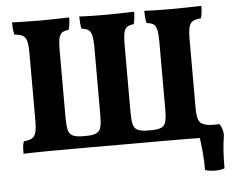

<svg xmlns="http://www.w3.org/2000/svg" viewBox="-57 -748 1233 993"><g transform="rotate(-5 559.5 -251.5)"><path d="M40.4 3Q40.4 -14.2 41.4 -30.3Q42.4 -46.4 47.8 -61Q75.2 -63.6 90 -71.7Q104.8 -79.8 110.6 -100.7Q116.4 -121.6 116.4 -161.8V-513Q116.4 -553.8 110.6 -575.3Q104.8 -596.8 89.7 -604.9Q74.6 -613 47.2 -615Q43.6 -626 42 -644.2Q40.4 -662.4 40.4 -679Q66.4 -678 104.7 -677Q143 -676 186.2 -676Q227.2 -676 267.1 -677Q307 -678 337.2 -679Q337.2 -663 335 -644.8Q332.8 -626.6 329.2 -615Q306.8 -613 294.7 -604.9Q282.6 -596.8 277.9 -575.3Q273.2 -553.8 273.2 -513V-161.8Q273.2 -122.8 278.4 -101.1Q283.6 -79.4 300.2 -70.4Q310 -64.8 325.5 -62.7Q341 -60.6 363.4 -60.6Q385.8 -60.6 401.3 -62.7Q416.8 -64.8 426.6 -70.4Q443.2 -79.4 448.4 -101.1Q453.6 -122.8 453.6 -161.8V-513Q453.6 -553.8 448.4 -575.3Q443.2 -596.8 430.8 -604.9Q418.4 -613 396.4 -615Q392.4 -626 391 -644.2Q389.6 -662.4 389.6 -679Q440.4 -676 523.4 -676Q564.4 -676 604.3 -677Q644.2 -678 674.4 -679Q674.4 -663 672.4 -644.8Q670.4 -626.6 666.4 -615Q644.4 -613 632.3 -604.9Q620.2 -596.8 615.3 -575.3Q610.4 -553.8 610.4 -513V-161.8Q610.4 -122.8 615.6 -101.1Q620.8 -79.4 637.4 -70.4Q647.2 -64.8 662.7 -62.7Q678.2 -60.6 700.6 -60.6Q723 -60.6 738.7 -62.7Q754.4 -64.8 764.2 -70.4Q780.8 -79.4 785.8 -101.1Q790.8 -122.8 790.8 -161.8V-513Q790.8 -553.8 785.8 -575.3Q780.8 -596.8 768.4 -604.9Q756 -613 733.6 -615Q730 -626 728.4 -644.2Q726.8 -662.4 726.8 -679Q777.6 -676 860.6 -676Q903.8 -676 948 -677Q992.2 -678 1023.6 -679Q1023.6 -663 1021.4 -644.8Q1019.2 -626.6 1015.6 -615Q988.2 -613 973.7 -604.9Q959.2 -596.8 953.4 -575.3Q947.6 -553.8 947.6 -513V-161.8Q947.6 -121.6 953.1 -101Q958.6 -80.4 973.4 -72.3Q988.2 -64.2 1016.2 -61Q1019.8 -48.8 1021.7 -31.2Q1023.6 -13.6 1023.6 3Q1006 2 973.4 1.5Q940.8 1 889.7 0.5Q838.6 0 763.8 0H294.2Q219.8 0 170.8 0.5Q121.8 1 91.3 1.5Q60.8 2 40.4 3ZM968.4 168.6Q968.8 122.8 964.2 70.7Q959.6 18.6 950.2 -31.4L986.2 -61H1063.8Q1081.2 -36.8 1081.2 -1.6Q1075.4 32.8 1072.2 76.6Q1069 120.4 1069.6 168.6Q1049.4 176.2 1020.6 176.2Q991.8 176.2 968.4 168.6Z"/></g></svg>

Font: Vollkorn
Style: Regular
Weight: 400
Designer: Friedrich Althausen
Foundry: Friedrich Althausen
Version: Version 4.104